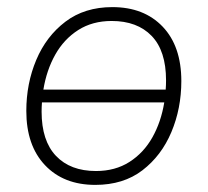

<svg xmlns="http://www.w3.org/2000/svg" viewBox="-20 -512 584 540"><path d="M248 8Q159 8 106.5 -47.5Q54 -103 54 -200Q54 -277 82 -343.5Q110 -410 164 -451Q218 -492 296 -492Q385 -492 437.5 -437Q490 -382 490 -284Q490 -207 462 -140.5Q434 -74 380.5 -33Q327 8 248 8ZM294 -453Q240 -453 200 -427.5Q160 -402 135.5 -358.5Q111 -315 102 -260H446Q447 -273 447 -286Q447 -369 406.5 -411Q366 -453 294 -453ZM250 -31Q304 -31 344 -56.5Q384 -82 408.5 -125.5Q433 -169 442 -224H98Q97 -211 97 -198Q97 -116 137.5 -73.5Q178 -31 250 -31Z"/></svg>

Font: Nunito Sans ExtraLight
Style: Italic
Weight: 200
Italic angle: -9°
Designer: Vernon Adams
Foundry: Vernon Adams
Version: Version 3.006; ttfautohint (v1.8.3)